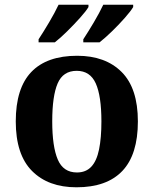

<svg xmlns="http://www.w3.org/2000/svg" viewBox="-20 -786 654 816"><path d="M305 10Q185 10 116 -59.5Q47 -129 47 -270Q47 -411 113 -480Q179 -549 308 -549Q428 -549 497 -480Q566 -411 566 -270Q566 -129 500 -59.5Q434 10 305 10ZM307 -53Q345 -53 368 -77.5Q391 -102 401 -151Q411 -200 411 -270Q411 -378 387 -431.5Q363 -485 306 -485Q248 -485 225 -431.5Q202 -378 202 -270Q202 -163 225.5 -108Q249 -53 307 -53ZM334 -619Q355 -651 379 -691.5Q403 -732 419 -766H546V-756Q536 -739 510.5 -710Q485 -681 455.5 -652.5Q426 -624 403 -606H334ZM144 -619Q165 -651 189 -691.5Q213 -732 229 -766H356V-756Q346 -739 320 -710Q294 -681 265 -652.5Q236 -624 213 -606H144Z"/></svg>

Font: Noto Serif Myanmar
Style: Regular
Weight: 400
Designer: Ben Mitchell and the Monotype Design Team
Foundry: Monotype Imaging Inc.
Version: Version 2.106